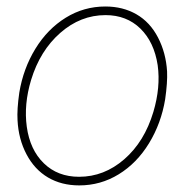

<svg xmlns="http://www.w3.org/2000/svg" viewBox="-20 -558 579 588"><path d="M39.1 -274.4Q51.3 -348.1 88.4 -408.7Q125.5 -469.2 181.2 -503.7Q236.8 -538.1 302.7 -538.1Q356.4 -538.1 397.9 -514.2Q439.5 -490.2 463.9 -443.1Q488.3 -396 491.7 -338.9Q493.2 -305.7 485.8 -253.9Q473.6 -180.2 436.3 -119.1Q398.9 -58.1 343.5 -24.2Q288.1 9.8 222.7 9.8Q168.5 9.8 127.2 -14.4Q85.9 -38.6 61.3 -85.2Q36.6 -131.8 33.7 -189.9Q31.7 -222.7 39.1 -274.4ZM62 -169.9Q71.8 -99.1 114.3 -57.9Q156.7 -16.6 222.2 -16.6Q298.8 -16.6 360.6 -70.3Q422.4 -124 449.7 -215.3Q472.2 -291 462.9 -358.4Q452.1 -429.2 409.9 -470.5Q367.7 -511.7 303.2 -511.7Q226.6 -511.7 164.6 -457.3Q102.5 -402.8 75.2 -313Q52.7 -238.3 62 -169.9Z"/></svg>

Font: Roboto Thin
Style: Italic
Weight: 250
Italic angle: -12°
Designer: Google
Version: Version 2.134; 2016